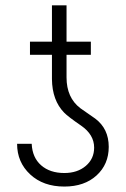

<svg xmlns="http://www.w3.org/2000/svg" viewBox="-20 -683 469 713"><path d="M317.4 -479.5H227.1V-395.5Q227.1 -320.3 278.3 -281.2L333.5 -242.7Q383.8 -205.1 383.8 -137.7Q383.8 -72.8 338.6 -31.5Q293.5 9.8 218.8 9.8Q140.6 9.8 92 -35.4Q43.5 -80.6 43.5 -148.9H97.7Q100.1 -97.7 132.8 -69.1Q165.5 -40.5 218.8 -40.5Q267.6 -40.5 298.6 -66.9Q329.6 -93.3 329.6 -134.8Q329.6 -183.1 281 -216.6Q232.4 -250 218.3 -264.6Q173.8 -310.1 172.9 -389.2V-479.5H91.3V-528.3H172.9V-663.1H227.1V-528.3H317.4Z"/></svg>

Font: Roboto Condensed Light
Style: Regular
Weight: 300
Designer: Google
Version: Version 2.134; 2016